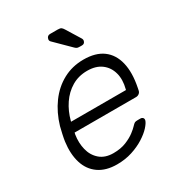

<svg xmlns="http://www.w3.org/2000/svg" viewBox="-175 -839 893 963"><g transform="rotate(-30 272.0 -357.5)"><path d="M223 10Q159 10 117.5 -19Q76 -48 60 -100Q44 -152 53 -220Q55 -235 60.5 -260Q66 -285 70 -300Q90 -368 128 -420Q166 -472 219.5 -501Q273 -530 338 -530Q408 -530 450 -499Q492 -468 506 -410Q520 -352 504 -272L501 -257Q499 -247 491 -241Q483 -235 473 -235H117Q117 -235 116.5 -231Q116 -227 115 -225Q108 -180 118 -139.5Q128 -99 157.5 -73.5Q187 -48 235 -48Q278 -48 309.5 -61Q341 -74 361 -89.5Q381 -105 388 -113Q400 -126 405.5 -128.5Q411 -131 422 -131H438Q447 -131 452 -125.5Q457 -120 455 -111Q451 -97 432.5 -76.5Q414 -56 382.5 -36Q351 -16 310.5 -3Q270 10 223 10ZM129 -291H447L448 -295Q461 -345 450 -385Q439 -425 407.5 -448.5Q376 -472 326 -472Q276 -472 236.5 -448.5Q197 -425 170 -385Q143 -345 130 -295ZM358 -595Q348 -595 342 -596.5Q336 -598 329 -605L242 -691Q235 -698 237 -707Q241 -725 258 -725H301Q316 -725 322 -721Q328 -717 334 -707L384 -626Q389 -618 387 -610Q383 -595 368 -595Z"/></g></svg>

Font: Rubik Light Light
Style: Italic
Weight: 300
Italic angle: -12°
Version: Version 2.104